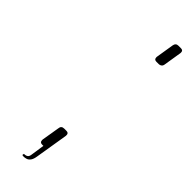

<svg xmlns="http://www.w3.org/2000/svg" viewBox="-213 -538 613 613"><g transform="rotate(45 93.5 -231.0)"><path d="M152 -445Q142 -445 142 -455Q142 -456 142 -456Q142 -456 142 -457L152 -519Q154 -531 166 -531H177Q187 -531 187 -522Q187 -521 187 -520.5Q187 -520 187 -519L177 -457Q176 -451 172 -448Q168 -445 163 -445ZM67 69Q64 69 62 68.5Q60 68 60 68L61 62Q70 62 74.5 58.5Q79 55 80 47L87 0H81Q71 0 71 -10Q71 -11 71 -11.5Q71 -12 71 -13L81 -73Q82 -86 95 -86H105Q115 -86 115 -77Q115 -76 115 -75Q115 -74 115 -73L97 37Q95 51 90 58Q85 65 78.5 67Q72 69 67 69Z"/></g></svg>

Font: Exo Thin Thin
Style: Italic
Weight: 250
Italic angle: -9°
Version: Version 2.000